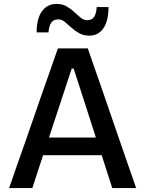

<svg xmlns="http://www.w3.org/2000/svg" viewBox="-20 -960 740 980"><path d="M26.5 0Q46.5 -57.5 68.5 -121Q90.5 -184.5 111 -241.5L196 -486.5Q219.5 -552.5 238 -605.8Q256.5 -659 275.5 -713H428Q447.5 -657.5 465.8 -604.5Q484 -551.5 507 -486L591.5 -240.5Q612 -181.5 633.5 -119.2Q655 -57 675 0H553Q540 -41 526 -83.8Q512 -126.5 499 -168H200Q186.5 -126 172.2 -83.2Q158 -40.5 145 0ZM346 -610 230 -258H469.5L356 -610ZM436.5 -778Q406 -778 383.5 -790.8Q361 -803.5 343.5 -819.8Q326 -836 310.5 -848.5Q295 -861 278.5 -861Q251.5 -861 240.5 -842.8Q229.5 -824.5 227.5 -794.5H167Q167 -865 194.2 -902.5Q221.5 -940 268 -940Q298 -940 319.8 -927.5Q341.5 -915 358.8 -898.8Q376 -882.5 391.8 -869.8Q407.5 -857 424.5 -857Q451 -857 461.5 -875.2Q472 -893.5 473.5 -924H534Q534 -853.5 507.8 -815.8Q481.5 -778 436.5 -778Z"/></svg>

Font: Commissioner Medium
Style: Regular
Weight: 500
Designer: Kostas Bartsokas
Foundry: Kostas Bartsokas
Version: Version 1.000; ttfautohint (v1.8.3)